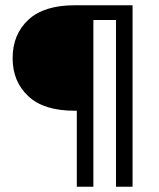

<svg xmlns="http://www.w3.org/2000/svg" viewBox="-20 -710 604 730"><path d="M484 -690C484 -690 264 -690 264 -690C264 -690 264 -690 264 -690C187 -690 128 -672 88 -635C48 -598 28 -549 28 -489C28 -489 28 -489 28 -489C28 -429 48 -381 88 -344C127 -307 186 -289 264 -289C264 -289 272 -289 272 -289C272 -289 272 0 272 0C272 0 335 0 335 0C335 0 335 -634 335 -634C335 -634 421 -634 421 -634C421 -634 421 0 421 0C421 0 484 0 484 0C484 0 484 -690 484 -690Z"/></svg>

Font: wox.body
Style: Regular
Weight: 500
Designer: Ninad Kale (Devanagari), Jonny Pinhorn (Latin)
Foundry: Indian Type Foundry
Version: ""